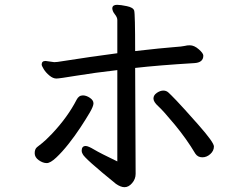

<svg xmlns="http://www.w3.org/2000/svg" viewBox="-20 -745 1040 797"><path d="M174 -68Q189 -68 213.5 -91Q238 -114 264.5 -147.5Q291 -181 314 -216Q337 -251 352.5 -277.5Q368 -304 368 -316Q368 -329 353 -339Q338 -349 324 -349Q307 -349 298 -331Q261 -259 196 -190Q167 -160 155 -151Q143 -142 133.5 -134Q124 -126 124 -109Q124 -92 141 -80Q158 -68 174 -68ZM820 -92Q838 -92 853 -105.5Q868 -119 868 -137Q868 -154 803 -227.5Q738 -301 712.5 -327.5Q687 -354 678.5 -361.5Q670 -369 658 -369Q645 -369 631 -359.5Q617 -350 617 -336Q617 -322 637 -304Q657 -286 705.5 -227.5Q754 -169 791 -107Q801 -92 820 -92ZM497 32Q514 32 528.5 15Q543 -2 543 -23L541 -463Q637 -474 786 -483Q824 -485 824 -514Q824 -524 805 -540.5Q786 -557 768 -557Q756 -557 747.5 -554.5Q739 -552 697.5 -549Q656 -546 541 -533Q541 -688 537 -701Q533 -714 506.5 -719.5Q480 -725 466 -725Q448 -725 446 -712Q446 -699 456.5 -686Q467 -673 467 -662V-524Q366 -511 219 -488L205 -487L169 -492Q153 -492 153 -477Q153 -472 161.5 -458Q170 -444 185 -431.5Q200 -419 214 -419Q226 -419 298.5 -431Q371 -443 467 -454V-75Q396 -109 371 -124Q346 -139 336 -139Q319 -139 319 -119Q319 -113 323 -106Q329 -89 461 18Q481 32 497 32Z"/></svg>

Font: LXGW WenKai TC
Style: Bold
Weight: 700
Designer: LXGW / Fontworks Inc.
Foundry: LXGW / Fontworks Inc.
Version: Version 1.330;April 28, 2024